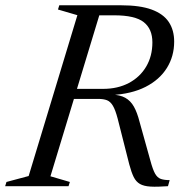

<svg xmlns="http://www.w3.org/2000/svg" viewBox="-44 -705 698 727"><path d="M346 -368.5Q402 -368.5 444 -390.8Q486 -413 509.5 -452.8Q533 -492.5 533 -544.5Q533 -595.5 500.2 -621.2Q467.5 -647 388.5 -647H263.5L276.5 -685H414Q486 -685 530.2 -668.8Q574.5 -652.5 595 -621.8Q615.5 -591 615.5 -547.5Q615.5 -492 587.8 -447.5Q560 -403 507 -376Q454 -349 377 -345V-347Q410 -346 430.2 -334.8Q450.5 -323.5 463 -301.2Q475.5 -279 484.5 -243.5L525.5 -96.5Q534.5 -63 543.2 -47.5Q552 -32 565 -27.5Q578 -23 598.5 -23L592 0Q551 3 525.8 1.5Q500.5 0 485.8 -8.5Q471 -17 462.2 -34.8Q453.5 -52.5 445.5 -82.5L401.5 -256Q393 -288.5 383.5 -304.5Q374 -320.5 361 -325.5Q348 -330.5 328 -330.5H168L179 -368.5ZM147 -37.5 220.5 -16 215.5 0H-24.5L-19.5 -16L64.5 -38.5L249 -647.5L175.5 -669L180.5 -685H343.5Z"/></svg>

Font: Newsreader 36pt
Style: Italic
Weight: 400
Italic angle: -17°
Designer: Hugues Gentile
Foundry: Production Type
Version: Version 1.003